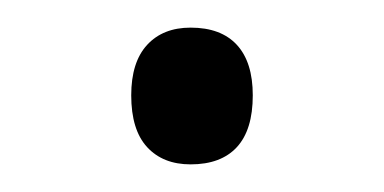

<svg xmlns="http://www.w3.org/2000/svg" viewBox="-20 -108 278 139"><path d="M75 -39Q75 -63 86.5 -75.5Q98 -88 118 -88Q140 -88 151.5 -75.5Q163 -63 163 -39Q163 -14 151.5 -1.5Q140 11 118 11Q98 11 86.5 -1.5Q75 -14 75 -39Z"/></svg>

Font: Noto Sans Devanagari Light
Style: Regular
Weight: 300
Version: Version 2.003